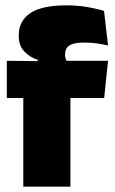

<svg xmlns="http://www.w3.org/2000/svg" viewBox="-20 -697 428 717"><path d="M228 -677Q269.5 -677 306 -670.8Q342.5 -664.5 368.5 -656L383.5 -527Q364.5 -531.5 343 -534.8Q321.5 -538 296.5 -538Q266.5 -538 250.5 -532.5Q234.5 -527 228.8 -517Q223 -507 223 -493.5V-492.5Q223 -482.5 226.2 -475Q229.5 -467.5 234.5 -460.5L121 -456.5V-473.5Q91.5 -483 70.8 -504.8Q50 -526.5 50 -562.5V-565Q50 -619 93.2 -648Q136.5 -677 228 -677ZM67 0V-420.5H243V0ZM5.5 -331V-470L145 -468.5L211 -470H383.5L369 -331Z"/></svg>

Font: Anek Gujarati ExtraBold
Style: Regular
Weight: 800
Version: Version 1.003